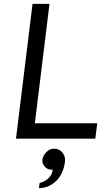

<svg xmlns="http://www.w3.org/2000/svg" viewBox="-20 -720 564 997"><path d="M63 0 149 -700H237L161 -80H485L475 0ZM182 257Q182 257 183 250Q184 243 185 236.5Q186 230 186 230Q186 230 195.5 227Q205 224 217.5 216.5Q230 209 240.5 195.5Q251 182 254 160Q253 161 250 161Q247 161 246 161Q226 161 212 144.5Q198 128 200 109Q203 88 220.5 70Q238 52 260 52Q279 52 292.5 61.5Q306 71 313 87Q320 103 317 122Q313 152 301.5 177Q290 202 272 219.5Q254 237 231 247Q208 257 182 257Z"/></svg>

Font: Inclusive Sans
Style: Italic
Weight: 400
Italic angle: -7°
Designer: Olivia King
Foundry: Olivia King
Version: Version 2.004